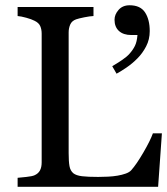

<svg xmlns="http://www.w3.org/2000/svg" viewBox="-20 -720 644 740"><path d="M604 -206.1 589.4 0H47.9V-34.7Q59.6 -35.6 81.8 -38.1Q104 -40.5 112.8 -44.4Q127.4 -50.8 134 -63Q140.6 -75.2 140.6 -94.2V-590.3Q140.6 -606.9 135 -619.6Q129.4 -632.3 112.8 -640.1Q101.6 -646 81.3 -651.6Q61 -657.2 47.9 -658.2V-692.9H340.3V-658.2Q326.7 -657.7 304.9 -653.3Q283.2 -648.9 273.4 -645.5Q256.8 -639.6 250.7 -625.5Q244.6 -611.3 244.6 -595.2V-129.9Q244.6 -97.7 247.8 -79.8Q251 -62 262.7 -52.2Q273.9 -43.5 296.1 -40.8Q318.4 -38.1 358.4 -38.1Q376.5 -38.1 396 -39.1Q415.5 -40 433.1 -43Q450.2 -45.9 464.6 -51Q479 -56.2 485.8 -64Q505.9 -86.4 532.5 -132.1Q559.1 -177.7 569.3 -206.1ZM557.1 -600.1Q557.1 -567.9 543.2 -541.3Q529.3 -514.6 509.8 -495.1Q490.2 -475.1 466.8 -459.2Q443.4 -443.4 429.2 -436L412.6 -464.8Q432.6 -476.6 450.9 -489Q469.2 -501.5 479 -512.7Q492.2 -527.3 500 -543.2Q507.8 -559.1 509.8 -585H486.3Q455.6 -585 438.5 -600.6Q421.4 -616.2 421.4 -644Q421.4 -664.1 437 -681.9Q452.6 -699.7 479.5 -699.7Q521 -699.7 539.1 -672.1Q557.1 -644.5 557.1 -600.1Z"/></svg>

Font: UniBurma_GGSerif
Style: Book
Weight: 400
Designer: Victor San Kho Lin (for Burmese only and related typography optimization with it)
Foundry: http://www.unimm.org
Version: 2.0